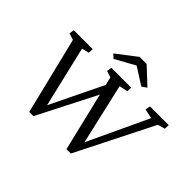

<svg xmlns="http://www.w3.org/2000/svg" viewBox="-185 -1196 1492 1492"><g transform="rotate(45 560.5 -450.5)"><path d="M691 4H739L1059 -632L1119 -649L1121 -690H915L907 -649L986 -632L752 -133L637 -634L707 -649L709 -690H491L484 -649L538 -632L554 -565L343 -131L224 -634L284 -649L286 -690H78L71 -649L126 -632L282 4H328L575 -480ZM422 -779 454 -751 617 -841 759 -751 798 -779 663 -905H586Z"/></g></svg>

Font: TPK Tissa Web
Style: Italic
Weight: 400
Italic angle: -7°
Designer: Jacques Le Bailly, Suppakit Chalermlarp | Katatrad Co.,Ltd.
Foundry: Jacques Le Bailly, Cadson Demak Co.,Ltd.
Version: Version 5.000;Glyphs 3.1.2 (3151)